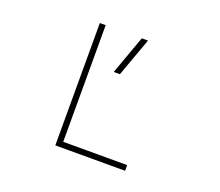

<svg xmlns="http://www.w3.org/2000/svg" viewBox="-121 -907 1242 1083"><g transform="rotate(20 500.0 -365.0)"><path d="M509.8 -500H472.7L556.6 -732.4H593.8ZM339.8 -732.4V-32.2H723.6V2H304.7V-732.4Z"/></g></svg>

Font: GenEi Gothic M ExtraLight
Style: Regular
Weight: 200
Designer: o_tamon (Modified); [Source Han Sans]
Ryoko NISHIZUKA  (kana & ideographs); Paul D. Hunt (Latin, Greek & Cyrillic); Wenl
Version: Version 1.1a;Original Version 1.004